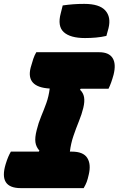

<svg xmlns="http://www.w3.org/2000/svg" viewBox="-39 -969 611 989"><path d="M284 -941Q312 -945 338 -947Q364 -949 395 -949Q473 -949 503.5 -915Q534 -881 520 -824L509 -784Q483 -778 455 -775.5Q427 -773 399 -773Q323 -773 289.5 -803.5Q256 -834 274 -901ZM392 0H68Q-47 0 -10 -123Q-3 -146 3.5 -161Q10 -176 17 -188H161L164 -193Q147 -212 143.5 -236Q140 -260 150 -299Q159 -336 173 -369.5Q187 -403 199.5 -437.5Q212 -472 217 -513Q93 -520 119 -621Q126 -647 132.5 -666Q139 -685 148 -700H472Q522 -700 541 -670Q560 -640 546 -584Q540 -562 533.5 -544Q527 -526 520 -512H377L373 -507Q390 -491 394 -468.5Q398 -446 390 -413Q382 -380 367.5 -344.5Q353 -309 339.5 -269.5Q326 -230 321 -188H331Q390 -188 410.5 -155.5Q431 -123 418 -69Q413 -46 407.5 -31.5Q402 -17 392 0Z"/></svg>

Font: Recursive Sn Csl St Blk
Style: Italic
Weight: 900
Italic angle: -15°
Version: Version 1.079;hotconv 1.0.112;makeotfexe 2.5.65598; ttfautoh